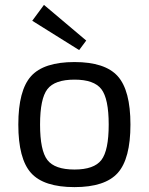

<svg xmlns="http://www.w3.org/2000/svg" viewBox="-20 -753 608 786"><path d="M333 -587 304 -548 112 -668 160 -733ZM285 -499Q410 -499 462 -441Q514 -383 514 -243Q514 -103 462 -45Q410 13 285 13Q159 13 107 -45Q55 -103 55 -243Q55 -383 107 -441Q159 -499 285 -499ZM285 -427Q204 -427 174 -388Q144 -349 144 -243Q144 -137 174 -98Q204 -59 285 -59Q365 -59 395 -98Q425 -137 425 -243Q425 -349 395 -388Q365 -427 285 -427Z"/></svg>

Font: Exo 2
Style: Regular
Weight: 400
Designer: Natanael Gama
Version: Version 1.001;PS 001.001;hotconv 1.0.70;makeotf.lib2.5.58329